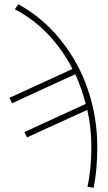

<svg xmlns="http://www.w3.org/2000/svg" viewBox="-20 -702 508 900"><path d="M418.9 178.2 390.1 172.9Q408.2 92.3 408.2 -14.2Q408.2 -106 389.2 -187Q224.1 -112.3 106.9 -58.1L94.2 -83L381.8 -214.8Q363.3 -287.6 333 -354Q301.3 -339.4 200 -293.2Q98.6 -247.1 37.1 -217.8L23.9 -243.2L319.8 -378.9Q273.4 -469.7 204.6 -541.7Q135.7 -613.8 49.8 -658.2L65.9 -682.1Q180.7 -619.1 265.1 -513.7Q349.6 -408.2 392.8 -279.8Q436 -151.4 436 -14.2Q436 95.2 418.9 178.2Z"/></svg>

Font: Source Sans 3 ExtraLight
Style: Regular
Weight: 200
Designer: Paul D. Hunt
Foundry: Adobe
Version: Version 3.052;hotconv 1.1.0;makeotfexe 2.6.0